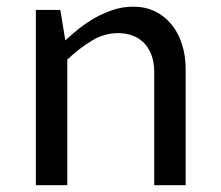

<svg xmlns="http://www.w3.org/2000/svg" viewBox="-20 -547 654 567"><path d="M85.9 -517.6H158.2L172.9 -427.7Q189.9 -443.8 211.9 -461.4Q233.9 -479 259.5 -493.7Q285.2 -508.3 314 -517.8Q342.8 -527.3 373 -527.3Q408.7 -527.3 437.3 -513.7Q465.8 -500 486.1 -475.3Q506.3 -450.7 517.3 -416.7Q528.3 -382.8 528.3 -342.8V0H435.5V-334Q435.5 -362.3 427.5 -384Q419.4 -405.8 405.3 -420.2Q391.1 -434.6 371.6 -441.9Q352.1 -449.2 329.1 -449.2Q288.6 -449.2 252.4 -427.7Q216.3 -406.2 178.7 -371.1V0H85.9Z"/></svg>

Font: Proza Libre
Style: Regular
Weight: 400
Designer: Jasper de Waard
Foundry: Jasper de Waard
Version: Version 1.001; ttfautohint (v1.4.1.8-43bc)